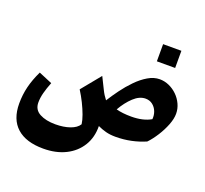

<svg xmlns="http://www.w3.org/2000/svg" viewBox="-174 -1003 1602 1504"><g transform="rotate(20 626.5 -251.0)"><path d="M833 13.7Q787.6 13.7 751.7 4.2Q715.8 -5.4 682.6 -21Q684.1 73.2 640.4 144.3Q596.7 215.3 517.6 254.9Q438.5 294.4 332.5 294.4Q188.5 294.4 112.1 226.1Q35.6 157.7 35.6 25.9Q35.6 -47.4 52.2 -114.7Q68.8 -182.1 104.5 -256.3L216.8 -209Q196.3 -157.2 185.1 -114.5Q173.8 -71.8 173.8 -32.7Q173.8 27.8 225.6 55.4Q277.3 83 356.4 83Q425.3 83 477.5 64.7Q529.8 46.4 550.8 12.2Q546.9 -19.5 531.5 -61.8Q516.1 -104 493.2 -150.4Q470.2 -196.8 442.9 -239.7L573.2 -398.9L621.6 -301.3Q631.8 -280.3 642.3 -263.7Q652.8 -247.1 666.5 -229.5Q695.8 -276.4 733.9 -328.4Q772 -380.4 816.7 -426Q861.3 -471.7 909.7 -500.2Q958 -528.8 1006.8 -528.8Q1046.9 -528.8 1084.7 -512Q1122.6 -495.1 1152.6 -465.8Q1182.6 -436.5 1200.4 -398.2Q1218.3 -359.9 1218.3 -317.4Q1218.3 -275.9 1198 -223.9Q1177.7 -171.9 1146 -122.1Q1114.3 -72.3 1080.6 -37.1Q1024.9 -12.7 962.6 0.5Q900.4 13.7 833 13.7ZM1058.1 -214.8Q1061.5 -248.5 1049.6 -279.1Q1037.6 -309.6 1012.9 -328.9Q988.3 -348.1 953.6 -348.1Q903.3 -348.1 855 -303Q806.6 -257.8 769 -191.4Q821.3 -177.2 894.5 -177.2Q993.2 -177.2 1058.1 -214.8ZM936 -795.9H1088.4V-652.8H936Z"/></g></svg>

Font: Pinar-DS3-FD ExtraBold
Style: Regular
Weight: 800
Designer: Amin Abedi
Version: Version 3.000